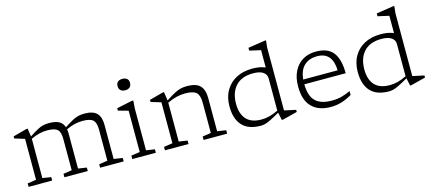

<svg xmlns="http://www.w3.org/2000/svg" viewBox="-56 -1255 3989 1779"><g transform="rotate(-15 1938.5 -366.0)"><path d="M536 -378.5V-45.5L617.5 -33V0H393.5V-33L475.5 -45.5V-346Q475.5 -411.5 449 -436.2Q422.5 -461 351 -461Q312.5 -461 275.2 -452.2Q238 -443.5 194 -422.5V-45.5L276 -33V0H50V-33L133.5 -45.5V-438Q125.5 -440.5 98.2 -448.8Q71 -457 37 -467.5V-487.5L168.5 -523H181L192.5 -445.5Q241.5 -478 272.8 -494.5Q304 -511 329.2 -516.5Q354.5 -522 385 -522Q445.5 -522 480 -503.2Q514.5 -484.5 527.5 -444Q577.5 -477 609.5 -493.8Q641.5 -510.5 667.2 -516.2Q693 -522 724.5 -522Q807 -522 842.5 -485.2Q878 -448.5 878 -373V-45.5L962 -33V0H736V-33L817.5 -45.5V-343Q817.5 -410 790.2 -435.5Q763 -461 689.5 -461Q651 -461 613.8 -452.2Q576.5 -443.5 532.5 -423Q536 -403 536 -378.5Z M1147.5 -632.5Q1120.5 -632.5 1104 -646.2Q1087.5 -660 1087.5 -688Q1087.5 -715.5 1104 -728.8Q1120.5 -742 1147.5 -742Q1174 -742 1190.5 -728.8Q1207 -715.5 1207 -688Q1207 -660 1190.5 -646.2Q1174 -632.5 1147.5 -632.5ZM1194 -522 1188.5 -447V-45.5L1270.5 -33V0H1044.5V-33L1128 -45.5V-441.5Q1122.5 -443 1105.2 -447.8Q1088 -452.5 1067.2 -458Q1046.5 -463.5 1031.5 -467.5V-491L1178 -522Z M1728.5 -33 1810 -45.5V-335.5Q1810 -406.5 1781 -433.8Q1752 -461 1674 -461Q1632 -461 1591.2 -451.2Q1550.5 -441.5 1502 -418.5V-45.5L1584 -33V0H1358V-33L1441.5 -45.5V-438Q1433.5 -440.5 1406.2 -448.8Q1379 -457 1345 -467.5V-487.5L1476.5 -523H1489L1501 -440Q1554 -474.5 1587.8 -492.2Q1621.5 -510 1648.8 -516Q1676 -522 1708.5 -522Q1795.5 -522 1833 -483Q1870.5 -444 1870.5 -365V-45.5L1954.5 -33V0H1728.5Z M2476.5 8 2461.5 -65.5Q2403 -32 2369.5 -15.8Q2336 0.5 2315.5 5.2Q2295 10 2276.5 10Q2157.5 10 2099 -53.8Q2040.5 -117.5 2040.5 -237.5Q2040.5 -326 2077.8 -389.8Q2115 -453.5 2181 -487.8Q2247 -522 2333.5 -522Q2371.5 -522 2400 -517Q2428.5 -512 2458.5 -500V-666Q2452.5 -667 2432 -671.8Q2411.5 -676.5 2388.2 -681.8Q2365 -687 2351 -690V-717L2512.5 -742H2526L2519 -674.5V-71.5Q2525 -70 2547.8 -65.2Q2570.5 -60.5 2594.8 -55.2Q2619 -50 2629.5 -47.5V-27.5L2490 8ZM2458.5 -395.5Q2458.5 -432.5 2426.8 -455.2Q2395 -478 2330 -478Q2220 -478 2162.8 -415.5Q2105.5 -353 2105.5 -244Q2105.5 -149 2152.8 -96.5Q2200 -44 2297.5 -44Q2335.5 -44 2374.2 -53.8Q2413 -63.5 2458.5 -86Z M2943.5 -522Q3060 -522 3110.2 -454.8Q3160.5 -387.5 3160.5 -256.5H2763.5Q2765 -144 2816 -94.2Q2867 -44.5 2972 -44.5Q3023 -44.5 3065 -55.5Q3107 -66.5 3152 -87.5V-50Q3096.5 -18 3048.2 -4Q3000 10 2947 10Q2831 10 2766.8 -54.8Q2702.5 -119.5 2702.5 -252Q2702.5 -336 2732.8 -396.5Q2763 -457 2817.2 -489.5Q2871.5 -522 2943.5 -522ZM2943 -477.5Q2869 -477.5 2821.5 -435Q2774 -392.5 2765 -302H3095Q3093.5 -386.5 3056 -432Q3018.5 -477.5 2943 -477.5Z M3707 8 3692 -65.5Q3633.5 -32 3600 -15.8Q3566.5 0.5 3546 5.2Q3525.5 10 3507 10Q3388 10 3329.5 -53.8Q3271 -117.5 3271 -237.5Q3271 -326 3308.2 -389.8Q3345.5 -453.5 3411.5 -487.8Q3477.5 -522 3564 -522Q3602 -522 3630.5 -517Q3659 -512 3689 -500V-666Q3683 -667 3662.5 -671.8Q3642 -676.5 3618.8 -681.8Q3595.5 -687 3581.5 -690V-717L3743 -742H3756.5L3749.5 -674.5V-71.5Q3755.5 -70 3778.2 -65.2Q3801 -60.5 3825.2 -55.2Q3849.5 -50 3860 -47.5V-27.5L3720.5 8ZM3689 -395.5Q3689 -432.5 3657.2 -455.2Q3625.5 -478 3560.5 -478Q3450.5 -478 3393.2 -415.5Q3336 -353 3336 -244Q3336 -149 3383.2 -96.5Q3430.5 -44 3528 -44Q3566 -44 3604.8 -53.8Q3643.5 -63.5 3689 -86Z"/></g></svg>

Font: Newsreader Caption Light
Style: Regular
Weight: 300
Designer: Hugues Gentile
Foundry: Production Type
Version: Version 1.001